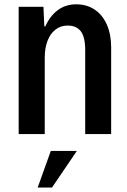

<svg xmlns="http://www.w3.org/2000/svg" viewBox="-20 -613 583 878"><path d="M65.4 -582H178.7L182.6 -492.7H187.5Q209 -540.5 244.6 -566.9Q280.3 -593.3 328.6 -593.3Q376.5 -593.3 412.6 -569.3Q448.7 -545.4 468.5 -500.7Q488.3 -456.1 488.3 -396V0H369.6V-383.8Q369.6 -443.8 349.4 -470Q329.1 -496.1 289.1 -496.1Q257.8 -496.1 234.1 -478Q210.4 -460 197.5 -426.8Q184.6 -393.6 184.6 -349.6V0H65.4ZM212.4 77.1H331.5L217.8 244.6H152.3Z"/></svg>

Font: Decalotype Medium
Style: Regular
Weight: 500
Designer: Alfredo Marco Pradil
Foundry: Alfredo Marco Pradil
Version: Version 1.0